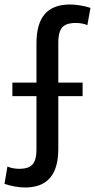

<svg xmlns="http://www.w3.org/2000/svg" viewBox="-28 -728 422 853"><path d="M83 105Q62 105 37.5 100.5Q13 96 -8 89L5 12Q17 17 30.5 19.5Q44 22 57 22Q86 22 102.5 13.5Q119 5 126.5 -14Q134 -33 134 -65V-535Q134 -623 171 -665.5Q208 -708 283 -708Q304 -708 328.5 -704Q353 -700 374 -693L360 -616Q351 -621 336.5 -623.5Q322 -626 309 -626Q280 -626 263 -617.5Q246 -609 238.5 -589.5Q231 -570 231 -537V-66Q231 20 194 62.5Q157 105 83 105ZM27 -361H339V-301H27Z"/></svg>

Font: Pathway Extreme Condensed Medium
Style: Regular
Weight: 500
Width: 3
Version: Version 1.001;gftools[0.9.26]